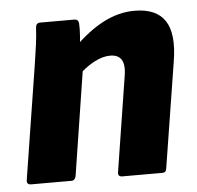

<svg xmlns="http://www.w3.org/2000/svg" viewBox="-43 -552 612 595"><g transform="rotate(-5 263.0 -254.0)"><path d="M314 0Q300 0 302 -14L349 -312Q359 -376 309 -376Q285 -376 258 -361.5Q231 -347 202 -319L203 -410Q252 -459 299.5 -483.5Q347 -508 396 -508Q464 -508 491 -467Q518 -426 504 -341L452 -14Q451 0 439 0ZM31 0Q16 0 18 -14L74 -368Q79 -400 83 -429.5Q87 -459 88 -483Q89 -497 102 -497H208Q221 -497 222 -484Q223 -468 221.5 -446.5Q220 -425 218 -405L223 -353L170 -14Q167 0 156 0Z"/></g></svg>

Font: Sofia Sans Semi Condensed Black
Style: Italic
Weight: 900
Italic angle: -9°
Version: Version 4.100